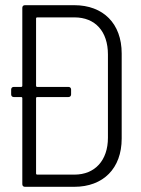

<svg xmlns="http://www.w3.org/2000/svg" viewBox="-20 -720 545 740"><path d="M266 -700H76C70 -700 66 -696 66 -690V-389C66 -387 64 -385 62 -385H33C27 -385 23 -381 23 -375V-356C23 -350 27 -346 33 -346H62C64 -346 66 -344 66 -342V-10C66 -4 70 0 76 0H266C378 0 449 -71 449 -186V-514C449 -629 378 -700 266 -700ZM396 -189C396 -102 346 -47 267 -47H123C121 -47 119 -49 119 -51V-342C119 -344 121 -346 123 -346H244C250 -346 254 -350 254 -356V-375C254 -381 250 -385 244 -385H123C121 -385 119 -387 119 -389V-649C119 -651 121 -653 123 -653H267C347 -653 396 -599 396 -510Z"/></svg>

Font: Barlow Semi Condensed Light
Style: Regular
Weight: 300
Width: 4
Designer: Jeremy Tribby
Foundry: Tribby Type
Version: Version 1.422;hotconv 1.0.109;makeotfexe 2.5.65596